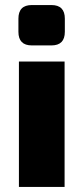

<svg xmlns="http://www.w3.org/2000/svg" viewBox="-20 -741 331 761"><path d="M236 -497V0H55V-497ZM184 -721Q237 -721 237 -667V-615Q237 -561 184 -561H106Q53 -561 53 -615V-667Q53 -721 106 -721Z"/></svg>

Font: Exo 2 ExtraBold
Style: Regular
Weight: 800
Designer: Natanael Gama
Foundry: Natanael Gama
Version: Version 2.010